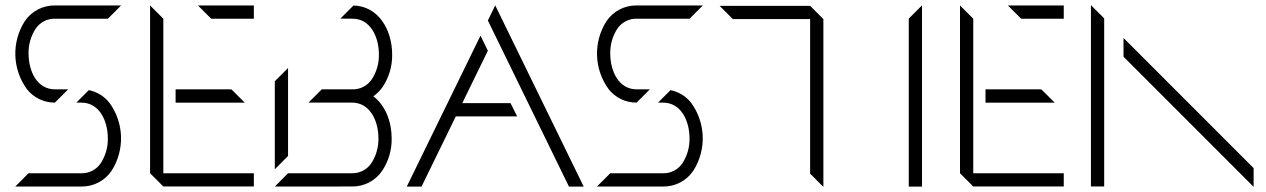

<svg xmlns="http://www.w3.org/2000/svg" viewBox="-20 -721 4891 742"><path d="M323.2 -372.7 275 -324.4H294.5C364.7 -324.4 396.7 -252.9 396.7 -186.5C397.4 -152.5 388 -119.2 369.6 -90.7C353 -65.5 324.6 -50.7 294.5 -51.4H90.2L39 -0.2H294.5C341.3 0.6 385.3 -22.4 411.4 -61.2C463.1 -142.4 459.5 -247 402.4 -324.5C382.5 -349.3 354.5 -366.4 323.2 -372.7ZM192.2 -324.5 243.4 -375.7H192.5C122.3 -375.7 90.4 -447.2 90.4 -513.7C89.6 -547.6 99 -581 117.4 -609.5C134.1 -634.6 162.4 -649.4 192.5 -648.7H396.9L448.1 -699.9H192.5C145.7 -700.7 101.7 -677.8 75.6 -638.9C23.9 -557.7 27.5 -453.1 84.6 -375.7C110.8 -342.9 150.6 -324 192.5 -324.5Z M611.2 -648.7 560 -699.9V-51.5L611.2 -0.3H961V-51.5H611.2ZM745 -699.9 796.2 -648.7H961V-699.9ZM874.7 -375.4H866.6V-375.7H658.6V-324.3H925.9Z M1093.2 -458.1 1042 -406.9V-66.7L1093.2 -118.3ZM1422.8 -348.9C1436.9 -358.9 1449.2 -371.3 1459.1 -385.5C1483.7 -422.6 1496.4 -466.3 1495.5 -510.8C1495.5 -603.5 1444.1 -697.3 1346 -699.7L1295.3 -649.1L1342.1 -648.8C1412.3 -648.8 1444.3 -577.2 1444.3 -510.8C1445.1 -476.8 1435.6 -443.5 1417.2 -415C1400.6 -389.9 1372.2 -375 1342.1 -375.7H1223.5L1172.3 -324.5H1340.3C1410.5 -324.5 1442.5 -253 1442.5 -186.6C1443.2 -152.6 1433.8 -119.3 1415.4 -90.8C1398.8 -65.7 1370.5 -50.8 1340.4 -51.5H1093.2L1042 0L1340.3 -0.3C1387 0.5 1431.1 -22.5 1457.2 -61.3C1481.8 -98.4 1494.5 -142.1 1493.6 -186.6C1493.6 -250.1 1469.4 -314.1 1422.8 -348.9Z M2178.8 0.1H2235.8L1893.9 -700.1L1865.4 -641.7L1893.9 -583.3ZM1552 0.1H1609L1741.5 -271.2H1978.6L1953 -322.4H1766.5L1865.4 -525L1836.9 -583.3Z M2571.2 -372.7 2523 -324.4H2542.5C2612.7 -324.4 2644.7 -252.9 2644.7 -186.5C2645.4 -152.5 2636 -119.2 2617.6 -90.7C2601 -65.5 2572.6 -50.7 2542.5 -51.4H2338.2L2287 -0.2H2542.5C2589.3 0.6 2633.3 -22.4 2659.4 -61.2C2711.1 -142.4 2707.5 -247 2650.4 -324.5C2630.5 -349.3 2602.5 -366.4 2571.2 -372.7ZM2440.2 -324.5 2491.4 -375.7H2440.5C2370.3 -375.7 2338.4 -447.2 2338.4 -513.7C2337.6 -547.6 2347 -581 2365.4 -609.5C2382.1 -634.6 2410.4 -649.4 2440.5 -648.7H2644.9L2696.1 -699.9H2440.5C2393.7 -700.7 2349.7 -677.8 2323.6 -638.9C2271.9 -557.7 2275.5 -453.1 2332.6 -375.7C2358.8 -342.9 2398.6 -324 2440.5 -324.5Z M3110.8 -698.4H2761L2812.2 -647.2H3110.8V-49.9L3162 1.3V-647.2Z M3543.2 0.1V-700.2L3492 -649.1V0.1Z M3741.2 -648.7 3690 -699.9V-51.5L3741.2 -0.3H4091V-51.5H3741.2ZM3875 -699.9 3926.2 -648.7H4091V-699.9ZM4004.7 -375.4H3996.6V-375.7H3788.6V-324.3H4055.9Z M4196 -0.5H4247.2V-650L4196 -701.2ZM4824.7 1V-71.4L4321.9 -574.3V-501.9Z"/></svg>

Font: Expanse
Style: Expanse
Weight: 400
Designer: Ryan Lin
Version: Version 1.0